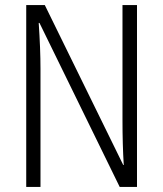

<svg xmlns="http://www.w3.org/2000/svg" viewBox="-20 -734 640 754"><path d="M83 -714H156L464 -86H466Q461 -165 461 -264V-714H518V0H450L135 -644H132Q139 -541 139 -464V0H83Z"/></svg>

Font: Noto Sans Mono UI Light
Style: Regular
Weight: 300
Monospace: yes
Designer: Monotype Design team
Foundry: Monotype Imaging Inc.
Version: Version 1.000